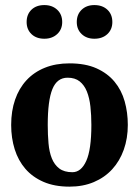

<svg xmlns="http://www.w3.org/2000/svg" viewBox="-20 -714 540 746"><path d="M23.4 -228.5Q23.4 -282.7 38.6 -326.7Q53.7 -370.6 82.8 -402.1Q111.8 -433.6 154.1 -450.7Q196.3 -467.8 250 -467.8Q312 -467.8 355 -448.5Q397.9 -429.2 425 -396.5Q452.1 -363.8 464.4 -320.3Q476.6 -276.9 476.6 -228.5Q476.6 -176.3 460.9 -132.3Q445.3 -88.4 416 -56.4Q386.7 -24.4 344.7 -6.6Q302.7 11.2 250 11.2Q191.9 11.2 149.2 -7.3Q106.4 -25.9 78.6 -58.1Q50.8 -90.3 37.1 -134Q23.4 -177.7 23.4 -228.5ZM165.5 -228.5Q165.5 -190.4 168.5 -157Q171.4 -123.5 181.4 -98.6Q191.4 -73.7 210.4 -59.3Q229.5 -44.9 261.2 -44.9Q295.4 -44.9 315.2 -88.9Q335 -132.8 335 -228.5Q335 -266.6 331.3 -300Q327.6 -333.5 317.6 -358.4Q307.6 -383.3 289.6 -397.7Q271.5 -412.1 242.7 -412.1Q201.7 -412.1 183.6 -367.9Q165.5 -323.7 165.5 -228.5ZM83.5 -628.4Q83.5 -658.2 102.3 -676.3Q121.1 -694.3 152.3 -694.3Q182.6 -694.3 202.1 -676.3Q221.7 -658.2 221.7 -628.4Q221.7 -599.6 202.1 -581.5Q182.6 -563.5 152.3 -563.5Q121.1 -563.5 102.3 -581.5Q83.5 -599.6 83.5 -628.4ZM278.3 -628.4Q278.3 -658.2 297.4 -676.3Q316.4 -694.3 346.7 -694.3Q377.9 -694.3 397.2 -676.3Q416.5 -658.2 416.5 -628.4Q416.5 -599.6 397.2 -581.5Q377.9 -563.5 346.7 -563.5Q316.4 -563.5 297.4 -581.5Q278.3 -599.6 278.3 -628.4Z"/></svg>

Font: PT Astra Serif
Style: Bold
Weight: 700
Designer: A.Korolkova, I. Chaeva
Foundry: ParaType Ltd
Version: Version 1.002